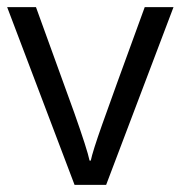

<svg xmlns="http://www.w3.org/2000/svg" viewBox="-20 -517 505 537"><path d="M188.5 0 0 -497.1H80.6L187.5 -202.1Q224.1 -98.6 230.5 -67.9H233.9Q238.8 -92.3 265.4 -167.7Q292 -243.2 384.8 -497.1H465.3L276.9 0Z"/></svg>

Font: Bpm'online Open Sans
Style: Regular
Weight: 400
Foundry: Ascender Corporation
Version: Version 1.10